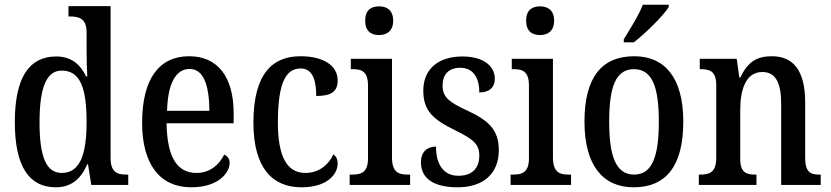

<svg xmlns="http://www.w3.org/2000/svg" viewBox="-20 -786 3531 816"><path d="M217 10C285 10 325 -28 351 -88H354L368 0H525V-44H517C477 -44 450 -55 450 -115V-760H271V-716H278C316 -716 348 -707 348 -649V-569C348 -533 349 -493 351 -461H346C322 -511 284 -546 219 -546C106 -546 43 -460 43 -267C43 -75 106 10 217 10ZM243 -51C175 -51 148 -122 148 -266C148 -408 175 -486 242 -486C323 -486 348 -408 348 -267C348 -130 320 -51 243 -51Z M793 10C906 10 956 -50 956 -94C956 -112 945 -124 933 -129C912 -87 874 -51 815 -51C734 -51 690 -116 688 -262H973V-305C973 -463 902 -547 784 -547C657 -547 584 -452 584 -264C584 -90 658 10 793 10ZM870 -315H690C693 -429 726 -493 786 -493C846 -493 869 -422 870 -315Z M1261 10C1372 10 1415 -46 1415 -91C1415 -110 1408 -122 1397 -130C1377 -87 1337 -51 1278 -51C1197 -51 1161 -125 1161 -266C1161 -443 1199 -495 1258 -495C1310 -495 1324 -442 1324 -378C1391 -378 1415 -399 1415 -444C1415 -508 1354 -547 1257 -547C1144 -547 1057 -480 1057 -265C1057 -68 1141 10 1261 10Z M1591 -637C1624 -637 1651 -654 1651 -698C1651 -743 1624 -759 1591 -759C1557 -759 1532 -743 1532 -698C1532 -654 1557 -637 1591 -637ZM1466 0H1723V-44H1712C1673 -44 1646 -55 1646 -117V-536H1471V-492H1480C1518 -492 1544 -481 1544 -423V-113C1544 -54 1516 -44 1477 -44H1466Z M1925 10C2035 10 2100 -49 2100 -148C2100 -235 2055 -275 1966 -316C1889 -352 1861 -372 1861 -423C1861 -468 1886 -498 1936 -498C1987 -498 2017 -461 2017 -393C2060 -393 2083 -415 2083 -452C2083 -502 2039 -546 1945 -546C1846 -546 1779 -495 1779 -401C1779 -314 1821 -278 1917 -231C1992 -194 2017 -173 2017 -125C2017 -72 1988 -39 1928 -39C1863 -39 1833 -90 1833 -163C1801 -163 1769 -146 1769 -96C1769 -27 1824 10 1925 10Z M2275 -637C2308 -637 2335 -654 2335 -698C2335 -743 2308 -759 2275 -759C2241 -759 2216 -743 2216 -698C2216 -654 2241 -637 2275 -637ZM2150 0H2407V-44H2396C2357 -44 2330 -55 2330 -117V-536H2155V-492H2164C2202 -492 2228 -481 2228 -423V-113C2228 -54 2200 -44 2161 -44H2150Z M2631 -619V-606H2674C2725 -646 2801 -721 2822 -756V-766H2712C2695 -721 2659 -665 2631 -619ZM2673 10C2811 10 2884 -81 2884 -269C2884 -456 2805 -547 2676 -547C2536 -547 2464 -456 2464 -269C2464 -81 2544 10 2673 10ZM2675 -44C2598 -44 2569 -121 2569 -269C2569 -417 2597 -492 2674 -492C2752 -492 2780 -417 2780 -269C2780 -121 2752 -44 2675 -44Z M2950 0H3195V-44H3190C3152 -44 3126 -52 3126 -111V-318C3126 -402 3148 -480 3220 -480C3280 -480 3300 -428 3300 -343V0H3468V-44H3463C3425 -44 3402 -53 3402 -116V-351C3402 -487 3351 -547 3260 -547C3197 -547 3157 -523 3127 -457H3122L3111 -536H2954V-492H2959C2996 -492 3024 -483 3024 -425V-115C3024 -53 2995 -44 2956 -44H2950Z"/></svg>

Font: Noto Serif Ethiopic Condensed Medium
Style: Regular
Weight: 500
Width: 3
Designer: Monotype Design Team
Foundry: Monotype Imaging Inc.
Version: Version 2.102